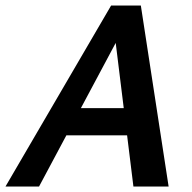

<svg xmlns="http://www.w3.org/2000/svg" viewBox="-39 -678 697 698"><path d="M446 0 373 -592H419L103 0H-19L365 -658H473L574 0ZM133 -186 188 -285H458L487 -186Z"/></svg>

Font: Ysabeau Infant
Style: Bold Italic
Weight: 700
Italic angle: -12°
Designer: Christian Thalmann (Catharsis Fonts)
Version: Version 2.001;gftools[0.9.30]; featfreeze: ss01,ss02,lnum